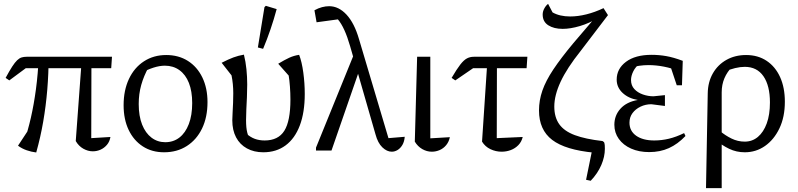

<svg xmlns="http://www.w3.org/2000/svg" viewBox="-20 -777 4118 991"><path d="M371 -49 403 -484H452L451 -64L550 -70Q546 -46 532 -29.5Q518 -13 499 -4.5Q480 4 459 4Q434 4 410 -9.5Q386 -23 371 -49ZM167 10Q142 7 117.5 -1.5Q93 -10 73 -25L152 -145L105 -48Q124 -102 139.5 -170Q155 -238 165.5 -316.5Q176 -395 180 -484H231Q231 -398 224 -314Q217 -230 203 -149Q189 -68 167 10ZM28 -362 9 -375Q29 -412 43 -433.5Q57 -455 68.5 -466Q80 -477 91.5 -480.5Q103 -484 117 -484H558L554 -425H113Z M827 9Q764 9 717 -21.5Q670 -52 644 -106.5Q618 -161 618 -234Q618 -311 645.5 -369.5Q673 -428 723 -460.5Q773 -493 838 -493Q902 -493 950 -462.5Q998 -432 1024.5 -377Q1051 -322 1051 -250Q1051 -172 1023 -114Q995 -56 944.5 -23.5Q894 9 827 9ZM833 -43Q875 -43 906 -67Q937 -91 954.5 -136.5Q972 -182 972 -245Q972 -306 955 -349Q938 -392 906 -415Q874 -438 831 -438Q804 -438 772.5 -428Q741 -418 704 -398L747 -430Q722 -385 709 -338.5Q696 -292 696 -240Q696 -178 713.5 -134Q731 -90 762 -66.5Q793 -43 833 -43Z M1339 9Q1291 9 1254.5 -11Q1218 -31 1198.5 -68Q1179 -105 1179 -156Q1179 -170 1180.5 -194.5Q1182 -219 1183 -246Q1184 -273 1184 -296Q1184 -344 1175 -388L1124 -453Q1159 -471 1184.5 -480.5Q1210 -490 1239 -495Q1248 -459 1252 -419.5Q1256 -380 1256 -341Q1256 -308 1254.5 -275.5Q1253 -243 1251.5 -213Q1250 -183 1250 -157Q1250 -137 1251.5 -121Q1253 -105 1256.5 -91.5Q1260 -78 1266 -65L1251 -88Q1272 -69 1295 -60.5Q1318 -52 1346 -52Q1416 -52 1447.5 -102Q1479 -152 1479 -263Q1479 -296 1476.5 -330Q1474 -364 1470 -387L1416 -448Q1449 -468 1473 -479Q1497 -490 1524 -494Q1538 -458 1545.5 -402.5Q1553 -347 1553 -292Q1553 -197 1527.5 -129.5Q1502 -62 1454 -26.5Q1406 9 1339 9ZM1338 -525 1311 -532 1345 -740 1352 -747 1408 -730Q1394 -678 1376.5 -626.5Q1359 -575 1338 -525Z M1843 -439 1691 0H1611V-15L1813 -512ZM1985 -64 2069 -71Q2067 -46 2057 -29Q2047 -12 2032.5 -3Q2018 6 2002 6Q1977 6 1953.5 -16.5Q1930 -39 1918 -84L1787 -539Q1759 -636 1724 -677L1614 -662L1603 -724Q1623 -735 1642 -740Q1661 -745 1679 -745Q1728 -745 1768.5 -701.5Q1809 -658 1833 -575Z M2121 -46 2133 -484H2201V-63L2302 -69Q2297 -45 2283 -28Q2269 -11 2249.5 -2.5Q2230 6 2209 6Q2183 6 2159.5 -7.5Q2136 -21 2121 -46Z M2330 -362 2311 -375Q2338 -421 2356 -444Q2374 -467 2390 -475.5Q2406 -484 2426 -484H2702L2698 -425H2422ZM2497 -484H2545L2544 -64L2678 -70Q2672 -45 2655.5 -28Q2639 -11 2616.5 -2.5Q2594 6 2569 6Q2539 6 2511.5 -7Q2484 -20 2468 -46Z M3005 151 3038 -11 3047 11Q2898 -3 2830 -55Q2762 -107 2762 -207Q2762 -259 2779.5 -309.5Q2797 -360 2836 -418.5Q2875 -477 2940 -555L3057 -692L3070 -686Q3022 -657 2973 -642.5Q2924 -628 2884 -628Q2839 -628 2810 -646.5Q2781 -665 2781 -702Q2781 -718 2789.5 -733.5Q2798 -749 2809 -757L2832 -713Q2869 -692 2923 -692Q2963 -692 3007 -703Q3051 -714 3095 -735L3118 -699L2977 -514Q2906 -425 2873.5 -355Q2841 -285 2841 -227Q2841 -172 2866.5 -136Q2892 -100 2947 -79.5Q3002 -59 3090 -49L3098 -43Q3101 -35 3101.5 -26.5Q3102 -18 3102 -9Q3102 32 3083.5 75Q3065 118 3029 156Z M3331 8Q3278 8 3237.5 -10Q3197 -28 3174 -60Q3151 -92 3151 -133Q3151 -181 3182.5 -216Q3214 -251 3272 -261Q3224 -269 3193.5 -297.5Q3163 -326 3163 -366Q3163 -422 3211 -458Q3259 -494 3343 -494Q3381 -494 3418.5 -487.5Q3456 -481 3504 -463L3491 -408Q3448 -425 3407 -433Q3366 -441 3327 -441Q3280 -441 3230 -427L3283 -450Q3260 -432 3248.5 -408.5Q3237 -385 3237 -364Q3237 -336 3254 -317.5Q3271 -299 3298 -289.5Q3325 -280 3353 -280L3412 -286V-230L3342 -239Q3312 -239 3286 -226.5Q3260 -214 3244.5 -193Q3229 -172 3229 -144Q3229 -101 3263.5 -76.5Q3298 -52 3357 -52Q3395 -52 3432.5 -61Q3470 -70 3511 -90L3518 -75Q3478 -33 3432.5 -12.5Q3387 8 3331 8ZM3473 -337 3431 -463H3504L3500 -337Z M3624 194 3633 -296Q3634 -354 3659.5 -398.5Q3685 -443 3729.5 -468Q3774 -493 3831 -493Q3892 -493 3937 -463Q3982 -433 4006.5 -379Q4031 -325 4031 -252Q4031 -173 4003 -114.5Q3975 -56 3928.5 -23.5Q3882 9 3824 9Q3781 9 3743.5 -9Q3706 -27 3680 -51L3696 -101Q3723 -78 3755.5 -62Q3788 -46 3824 -46Q3863 -46 3892 -70.5Q3921 -95 3937.5 -140Q3954 -185 3954 -248Q3954 -335 3920.5 -383.5Q3887 -432 3824 -432Q3801 -432 3774 -425.5Q3747 -419 3720 -407L3761 -435Q3733 -406 3719 -373Q3705 -340 3705 -300V194Z"/></svg>

Font: Piazzolla 24pt
Style: Regular
Weight: 400
Designer: Juan Pablo del Peral
Foundry: Huerta Tipografica
Version: Version 2.005